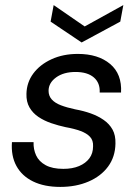

<svg xmlns="http://www.w3.org/2000/svg" viewBox="-20 -723 544 755"><path d="M217 12Q154 12 110 -9.5Q66 -31 44.5 -70.5Q23 -110 27 -164H112Q111 -136 122 -112Q133 -88 159.5 -73.5Q186 -59 229 -59Q265 -59 291 -70Q317 -81 331.5 -100.5Q346 -120 346 -148Q347 -171 334 -185Q321 -199 296.5 -208Q272 -217 238 -223Q210 -229 182 -238.5Q154 -248 131.5 -263Q109 -278 96 -300.5Q83 -323 84 -354Q85 -399 111 -434Q137 -469 182.5 -490Q228 -511 286 -511Q366 -511 413 -471.5Q460 -432 456 -359H372Q374 -397 349 -418.5Q324 -440 277 -440Q230 -440 200.5 -418.5Q171 -397 171 -366Q171 -346 183.5 -332Q196 -318 219.5 -309Q243 -300 276 -293Q309 -287 337 -277Q365 -267 387.5 -251.5Q410 -236 422.5 -213.5Q435 -191 434 -158Q433 -106 405 -68Q377 -30 328 -9Q279 12 217 12ZM465 -703 453 -638 301 -556 179 -638 191 -703 313 -619Z"/></svg>

Font: DM Sans 20pt
Style: Italic
Weight: 400
Italic angle: -10°
Version: Version 4.004;gftools[0.9.30]